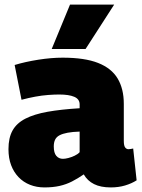

<svg xmlns="http://www.w3.org/2000/svg" viewBox="-20 -809 619 839"><path d="M17 -157Q17 -207 35 -239Q53 -271 91 -290.5Q129 -310 187.5 -320.5Q246 -331 328 -336V-353Q328 -376 304.5 -386Q281 -396 239 -396Q218 -396 190.5 -394Q163 -392 133.5 -386.5Q104 -381 74 -373L44 -525Q90 -539 147 -548Q204 -557 254 -557Q350 -557 408.5 -534Q467 -511 494 -466Q521 -421 521 -355V-194Q521 -172 527 -164.5Q533 -157 541 -157Q546 -157 551.5 -158Q557 -159 562 -160L577 -21Q555 -7 526.5 1.5Q498 10 464 10Q420 10 391 -4.5Q362 -19 346 -47Q320 -29 294.5 -16Q269 -3 240 3.5Q211 10 174 10Q140 10 111 -1.5Q82 -13 61 -35Q40 -57 28.5 -87.5Q17 -118 17 -157ZM215 -169Q215 -141 226 -128Q237 -115 255 -115Q265 -115 278.5 -118.5Q292 -122 306 -128.5Q320 -135 328 -144V-234Q297 -233 275.5 -229Q254 -225 240.5 -218Q227 -211 221 -199Q215 -187 215 -169ZM206 -595 286 -789H479L354 -595Z"/></svg>

Font: Georama ExtraCondensed Thin ExtraBold
Style: Regular
Weight: 800
Version: Version 1.001